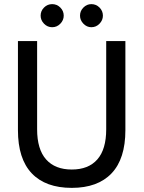

<svg xmlns="http://www.w3.org/2000/svg" viewBox="-20 -899 696 931"><path d="M328 12Q201 12 134 -58.5Q67 -129 67 -268V-700H160V-272Q160 -175 203.5 -126Q247 -77 328 -77Q409 -77 452 -126Q495 -175 495 -272V-700H588V-268Q588 -129 521 -58.5Q454 12 328 12ZM233 -767Q210 -767 193.5 -784Q177 -801 177 -823Q177 -846 193.5 -862.5Q210 -879 233 -879Q256 -879 272.5 -862.5Q289 -846 289 -823Q289 -801 272.5 -784Q256 -767 233 -767ZM423 -767Q401 -767 384.5 -784Q368 -801 368 -823Q368 -846 384.5 -862.5Q401 -879 423 -879Q446 -879 462.5 -862.5Q479 -846 479 -823Q479 -801 462.5 -784Q446 -767 423 -767Z"/></svg>

Font: Zen Kaku Gothic New Medium
Style: Regular
Weight: 500
Designer: Yoshimichi Ohira
Foundry: Positype
Version: Version 1.002